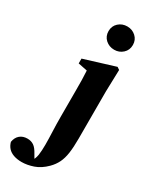

<svg xmlns="http://www.w3.org/2000/svg" viewBox="-329 -771 866 1073"><g transform="rotate(30 103.5 -235.0)"><path d="M18 241Q-12 241 -34.5 233Q-57 225 -70.5 210Q-84 195 -90 173Q-85 143 -66 127Q-47 111 -18 111Q6 111 23.5 123Q41 135 57 165L86 215V221H63V203Q70 193 74 183.5Q78 174 81 158Q85 129 85 91.5Q85 54 83 8.5Q81 -37 81 -89V-252Q81 -295 80.5 -324Q80 -353 78 -384L19 -396V-427L217 -488L233 -477L229 -338V-32Q229 24 223.5 62Q218 100 204.5 127.5Q191 155 168 178Q132 214 92.5 227.5Q53 241 18 241ZM152 -561Q119 -561 96 -582Q73 -603 73 -636Q73 -669 96 -690Q119 -711 152 -711Q184 -711 207 -690Q230 -669 230 -636Q230 -603 207 -582Q184 -561 152 -561Z"/></g></svg>

Font: Source Serif 4 36pt
Style: Bold
Weight: 700
Designer: Frank Grießhammer
Foundry: Adobe Systems Incorporated
Version: Version 4.004;hotconv 1.0.116;makeotfexe 2.5.65601